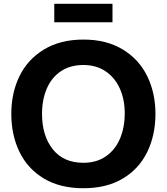

<svg xmlns="http://www.w3.org/2000/svg" viewBox="-20 -982 886 1019"><path d="M40 0ZM40 -378Q40 -489 83.5 -578Q127 -667 213.5 -719.5Q300 -772 423 -772Q545 -772 631.5 -719.5Q718 -667 761.5 -577.5Q805 -488 805 -378Q805 -265 761.5 -175.5Q718 -86 632 -34.5Q546 17 423 17Q299 17 213 -34.5Q127 -86 83.5 -175.5Q40 -265 40 -378ZM642 -381Q642 -454 616 -512Q590 -570 540.5 -603.5Q491 -637 423 -637Q352 -637 302.5 -603.5Q253 -570 228 -511Q203 -452 203 -378Q203 -262 260 -190Q317 -118 423 -118Q492 -118 541.5 -152Q591 -186 616.5 -245.5Q642 -305 642 -381ZM268 -962H577V-864H268Z"/></svg>

Font: Biryani ExtraBold
Style: Regular
Weight: 800
Designer: Dan Reynolds and Mathieu Reguer
Foundry: Dan Reynolds and Mathieu Reguer
Version: Version 1.004; ttfautohint (v1.1) -l 5 -r 5 -G 72 -x 0 -D la